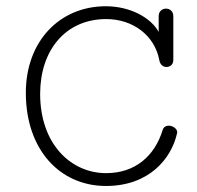

<svg xmlns="http://www.w3.org/2000/svg" viewBox="-20 -600 645 628"><path d="M559.1 -164.1C559.6 -165 559.6 -166.5 559.6 -167.5C559.6 -179.2 544.9 -189 531.7 -189C523.4 -189 515.6 -185.1 512.2 -175.3C485.8 -88.9 421.4 -33.7 327.1 -33.7C212.4 -33.7 111.3 -128.4 111.3 -293C111.3 -434.6 193.4 -537.6 327.6 -537.6C415 -537.6 485.8 -483.9 501 -403.8C503.4 -389.2 512.7 -380.9 524.4 -380.9C535.6 -380.9 546.9 -388.2 546.9 -403.8V-546.9C546.9 -563.5 535.2 -571.8 522.9 -571.8C511.2 -571.8 499 -563.5 499 -547.4V-495.6C472.7 -543.5 403.8 -579.6 326.2 -579.6C175.8 -579.6 64.5 -465.8 64.5 -296.4C64.5 -109.9 176.3 8.3 326.7 8.3C468.3 8.3 541 -82 559.1 -164.1Z"/></svg>

Font: Cutive Mono
Style: Regular
Weight: 400
Monospace: yes
Designer: Vernon Adams
Foundry: Vernon Adams
Version: Version 1.002